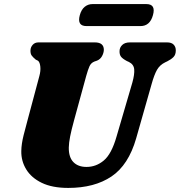

<svg xmlns="http://www.w3.org/2000/svg" viewBox="-20 -908 882 942"><path d="M551.5 -237 629.5 -503.5Q640.5 -543 638.5 -567.5Q636.5 -592 612.5 -604L602.5 -608.5Q581 -620 573.5 -630.2Q566 -640.5 566.5 -657Q566.5 -674.5 579.5 -687.2Q592.5 -700 617.5 -700H799.5Q821.5 -700 832 -689Q842.5 -678 842.5 -661Q842.5 -639.5 831 -628Q819.5 -616.5 800.5 -607L791 -602.5Q764 -589.5 750.2 -565.2Q736.5 -541 724 -496L648 -229Q610.5 -98.5 527 -42.2Q443.5 14 315 14Q236.5 14 185.2 -10.8Q134 -35.5 108.8 -76.8Q83.5 -118 84.5 -167Q85 -201.5 95.8 -244.5Q106.5 -287.5 115.5 -319.5L173 -534.5Q180 -559.5 177.8 -581.2Q175.5 -603 166.5 -610L155.5 -615.5Q141 -627.5 135 -636.2Q129 -645 129.5 -661Q130 -676.5 140.5 -688.2Q151 -700 169 -700H445Q489.5 -700 489.5 -663.5Q489 -648 480.5 -632.5Q472 -617 456 -610.5L443 -606Q426.5 -599.5 419 -582.8Q411.5 -566 403 -535.5L344 -320Q330 -269 324 -238Q318 -207 317.5 -184Q317 -136.5 340 -112.8Q363 -89 404.5 -89Q451.5 -89 489.2 -120.5Q527 -152 551.5 -237ZM371.5 -833.5Q379 -861 395.5 -874.5Q412 -888 434 -888H698Q745.5 -888 730.5 -834Q716 -780 669 -780H404.5Q357 -780 371.5 -833.5Z"/></svg>

Font: Fraunces 9pt Soft Black
Style: Italic
Weight: 900
Italic angle: -16°
Version: Version 1.000;[b76b70a41]